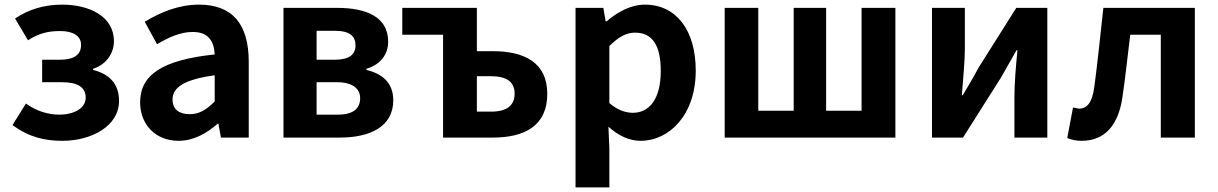

<svg xmlns="http://www.w3.org/2000/svg" viewBox="-20 -594 5257 829"><path d="M250 14C374 14 494 -49 494 -158C494 -234 450 -275 382 -292V-297C443 -317 472 -368 472 -416C472 -524 365 -574 248 -574C172 -574 104 -554 45 -514L101 -420C145 -449 186 -460 239 -460C296 -460 330 -439 330 -400C330 -357 299 -336 237 -336H162V-239H248C316 -239 350 -217 350 -172C350 -127 300 -99 236 -99C192 -99 140 -112 92 -147L34 -54C106 -1 174 14 250 14Z M751 14C815 14 871 -17 920 -60H923L934 0H1054V-327C1054 -492 982 -574 839 -574C751 -574 673 -541 605 -500L658 -403C710 -434 760 -456 812 -456C881 -456 904 -415 907 -359C682 -335 585 -272 585 -152C585 -57 651 14 751 14ZM799 -101C756 -101 725 -120 725 -164C725 -215 771 -250 907 -269V-156C872 -121 842 -101 799 -101Z M1436 -560H1204V0H1448C1576 0 1678 -46 1678 -161C1678 -237 1630 -276 1562 -292V-297C1626 -316 1656 -362 1656 -414C1656 -522 1560 -560 1436 -560ZM1424 -336H1347V-461H1426C1490 -461 1515 -438 1515 -398C1515 -359 1489 -336 1424 -336ZM1439 -99H1347V-239H1436C1504 -239 1535 -210 1535 -170C1535 -127 1507 -99 1439 -99Z M1717 -444H1893V0H2108C2244 0 2343 -50 2343 -189C2343 -324 2244 -373 2108 -373H2039V-560H1717ZM2100 -112H2039V-265H2100C2168 -265 2202 -240 2202 -190C2202 -138 2168 -112 2100 -112Z M2585 -560H2465V215H2611V45L2607 -47C2650 -8 2697 14 2746 14C2869 14 2984 -97 2984 -289C2984 -461 2902 -574 2764 -574C2704 -574 2646 -542 2599 -502H2595ZM2713 -107C2682 -107 2647 -118 2611 -149V-395C2650 -434 2683 -453 2722 -453C2799 -453 2833 -395 2833 -287C2833 -163 2781 -107 2713 -107Z M3254 -560H3109V0H3846V-560H3700V-116H3547V-560H3407V-116H3254Z M4146 -560H4004V0H4138L4302 -259C4321 -291 4350 -345 4369 -377H4373C4366 -305 4360 -233 4360 -176V0H4502V-560H4368L4204 -300C4188 -268 4155 -214 4137 -183H4133C4138 -252 4146 -327 4146 -383Z M4650 14C4751 14 4810 -54 4827 -179C4840 -267 4849 -356 4860 -444H4992V0H5139V-560H4744C4731 -443 4720 -332 4705 -219C4696 -151 4673 -125 4640 -125C4635 -125 4626 -127 4613 -130L4588 2C4607 10 4628 14 4650 14Z"/></svg>

Font: Spoqa Han Sans Neo Bold
Style: Bold
Weight: 700
Designer: [Spoqa Han Sans Neo] Dong-huui Kim  Younghwa Kang  Yujin Lee  [Noto Sans] Ryoko NISHIZUKA  (kana & ideographs); Paul D. 
Foundry: Spoqa (http://www.spoqa-han-sans.com)
Version: Version 1.100;hotconv 1.0.109;makeotfexe 2.5.65596